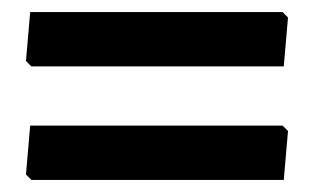

<svg xmlns="http://www.w3.org/2000/svg" viewBox="-20 -419 520 318"><path d="M448 -399 457 -390 450 -309H32L23 -318L30 -399ZM448 -211 457 -202 450 -121H32L23 -130L30 -211Z"/></svg>

Font: Alegreya Sans
Style: Bold
Weight: 700
Designer: Juan Pablo del Peral
Foundry: Huerta Tipografica
Version: Version 2.007